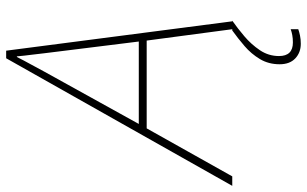

<svg xmlns="http://www.w3.org/2000/svg" viewBox="-250 -554 973 608"><g transform="rotate(-90 236.0 -249.5)"><path d="M-48 0 356 -716H380L473 0H448L412 -271H134L-18 0ZM148 -296H409L372 -594Q370 -614 367 -636.5Q364 -659 362 -682H360Q349 -660 336.5 -637.5Q324 -615 313 -594ZM402 217Q374 217 355.5 199.5Q337 182 337 150Q337 115 353.5 87.5Q370 60 394.5 39Q419 18 444 0H475Q452 16 426 38Q400 60 381.5 87.5Q363 115 363 148Q363 192 406 192Q419 192 429.5 190Q440 188 448 185V209Q440 212 428 214.5Q416 217 402 217Z"/></g></svg>

Font: Noto Sans Disp Thin
Style: Italic
Weight: 100
Italic angle: -12°
Designer: Monotype Design Team
Foundry: Monotype Imaging Inc.
Version: Version 2.000;GOOG;noto-source:20170915:90ef993387c0